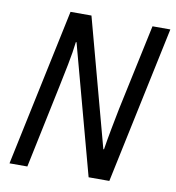

<svg xmlns="http://www.w3.org/2000/svg" viewBox="-80 -786 785 858"><g transform="rotate(10 312.0 -357.0)"><path d="M20 0H101L180 -377Q189 -419 201 -480Q213 -541 218 -585H221L379 0H473L624 -714H543L460 -325Q452 -285 442 -232.5Q432 -180 425 -135H422L266 -714H171Z"/></g></svg>

Font: Noto Sans UI SemiCondensed
Style: Italic
Weight: 400
Width: 4
Italic angle: -12°
Designer: Monotype Design Team
Foundry: Monotype Imaging Inc.
Version: Version 1.901